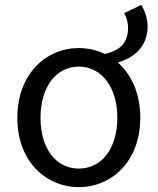

<svg xmlns="http://www.w3.org/2000/svg" viewBox="-20 -754 646 787"><path d="M303 -63C209 -63 146 -146 146 -271C146 -396 209 -481 303 -481C397 -481 461 -396 461 -271C461 -146 397 -63 303 -63ZM489 -700C499 -683 505 -660 505 -640C505 -578 471 -546 409 -533C376 -549 340 -557 303 -557C170 -557 51 -452 51 -271C51 -91 170 13 303 13C436 13 555 -91 555 -271C555 -372 518 -449 463 -498C526 -516 585 -560 585 -646C585 -678 574 -709 559 -734Z"/></svg>

Font: Noto Sans CJK KR Regular
Style: Regular
Weight: 400
Designer: Ryoko NISHIZUKA (kana & ideographs); Paul D. Hunt (Latin, Greek & Cyrillic); Wenlong ZHANG (bopomofo); Sandoll Communica
Foundry: Adobe Systems Incorporated
Version: Version 1.004;PS 1.004;hotconv 1.0.82;makeotf.lib2.5.63406